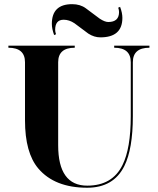

<svg xmlns="http://www.w3.org/2000/svg" viewBox="-20 -879 743 904"><path d="M384.3 -839.8Q384.3 -839.8 449.7 -791Q473.6 -775.4 489.7 -775.4Q540.5 -775.4 540.5 -822.3Q540.5 -832 536.6 -842.8L545.4 -846.7Q556.2 -818.4 556.2 -794.9Q556.2 -703.1 452.6 -703.1Q423.3 -703.1 396 -720.7L330.6 -769.5Q305.7 -786.1 279.8 -786.1Q239.7 -786.1 239.7 -738.3Q239.7 -729.5 243.7 -717.8L234.9 -713.9Q224.1 -743.2 224.1 -766.6Q224.1 -859.4 319.8 -859.4Q357.9 -859.4 384.3 -839.8ZM595.7 -332V-585.9Q595.7 -654.3 517.6 -654.3V-664.1H683.6V-654.3Q605.5 -654.3 605.5 -585.9V-332Q605.5 -177.7 565.4 -97.2Q514.6 4.9 390.6 4.9Q237.3 4.9 160.2 -85.9Q97.7 -159.7 97.7 -312.5V-585.9Q97.7 -654.3 19.5 -654.3V-664.1H332V-654.3Q253.9 -654.3 253.9 -585.9V-195.3Q253.9 -4.9 390.6 -4.9Q508.8 -4.9 556.6 -101.6Q595.7 -180.2 595.7 -332Z"/></svg>

Font: spinwerad
Style: Bold
Weight: 700
Width: 7
Version: Version 0.3